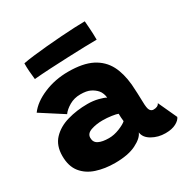

<svg xmlns="http://www.w3.org/2000/svg" viewBox="-166 -867 992 1019"><g transform="rotate(-30 330.0 -358.0)"><path d="M252 8Q190 8 139 -8.8Q88 -25.5 57.8 -63.2Q27.5 -101 27.5 -164Q27.5 -227.5 63.2 -265.5Q99 -303.5 156.8 -320.2Q214.5 -337 280.5 -337Q315 -337 345.8 -329.2Q376.5 -321.5 388.5 -313.5Q388 -325 383 -338.8Q378 -352.5 369.5 -362Q355.5 -378 333.5 -389Q311.5 -400 273.5 -400Q235.5 -400 205.5 -382.5Q175.5 -365 160.5 -344L24.5 -431.5Q58.5 -478 127.8 -507.2Q197 -536.5 277.5 -536.5Q367.5 -536.5 422 -508.8Q476.5 -481 504 -428.5Q529 -380 536 -309Q538 -281 539.2 -253.8Q540.5 -226.5 541 -199.5Q541.5 -160 549.2 -147.8Q557 -135.5 570.5 -135.5Q598.5 -135.5 606.5 -154L659.5 -39Q653 -22 628 -8.5Q603 5 563 5Q518.5 5 482 -15.8Q445.5 -36.5 441.5 -70Q430 -40.5 381.2 -16.2Q332.5 8 252 8ZM290 -122.5Q321.5 -122.5 355 -136Q388.5 -149.5 401.5 -162Q400 -173 399.2 -186.8Q398.5 -200.5 398.5 -209Q388.5 -213.5 361.2 -217.5Q334 -221.5 306 -221.5Q268 -221.5 236 -210.8Q204 -200 204 -173Q204 -145.5 227 -134Q250 -122.5 290 -122.5ZM494 -608Q467 -608 420 -606.8Q373 -605.5 316.8 -603.2Q260.5 -601 205 -598Q149.5 -595 105.5 -591Q102.5 -617 100.5 -641.5Q98.5 -666 99 -691Q123.5 -696 163 -700.8Q202.5 -705.5 248.5 -709.8Q294.5 -714 340.2 -717.2Q386 -720.5 424.8 -722.2Q463.5 -724 488 -724Q489 -711 491.5 -677.8Q494 -644.5 494 -608Z"/></g></svg>

Font: Grandstander ExtraBold
Style: Regular
Weight: 800
Designer: Tyler Finck
Foundry: Etcetera Type Co
Version: Version 1.200; ttfautohint (v1.8.3)